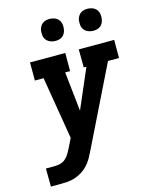

<svg xmlns="http://www.w3.org/2000/svg" viewBox="-137 -1039 885 1126"><g transform="rotate(-15 305.0 -476.0)"><path d="M29 0 28 -110H82Q99 -110 116 -114.5Q133 -119 147 -131Q161 -143 170.5 -159Q180 -175 188 -191L215 -246L152 -625H99V-735H313V-625H283L309 -386L412 -625H396L395 -735H610V-625H543L306 -142Q296 -121 284 -100Q272 -79 255 -61Q238 -43 217 -30Q196 -17 173 -10Q150 -3 127.5 -1.5Q105 0 82 0ZM506 -818Q490 -818 475.5 -824Q461 -830 451.5 -841.5Q442 -853 440 -869Q438 -885 440 -901Q442 -912 448 -922.5Q454 -933 463 -940Q472 -947 483.5 -949.5Q495 -952 506 -952Q522 -952 536.5 -946Q551 -940 560 -928.5Q569 -917 571.5 -901Q574 -885 571 -869Q569 -858 563.5 -847.5Q558 -837 548.5 -830Q539 -823 528 -820.5Q517 -818 506 -818ZM276 -818Q260 -818 245.5 -824Q231 -830 221.5 -841.5Q212 -853 210 -869Q208 -885 210 -901Q212 -912 218 -922.5Q224 -933 233 -940Q242 -947 253.5 -949.5Q265 -952 276 -952Q292 -952 306.5 -946Q321 -940 330 -928.5Q339 -917 341.5 -901Q344 -885 341 -869Q339 -858 333.5 -847.5Q328 -837 318.5 -830Q309 -823 298 -820.5Q287 -818 276 -818Z"/></g></svg>

Font: Iosevka Etoile Extrabold
Style: Italic
Weight: 800
Italic angle: -9°
Designer: Belleve Invis
Foundry: Belleve Invis
Version: Version 22.1.2; ttfautohint (v1.8.4)